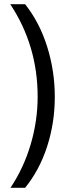

<svg xmlns="http://www.w3.org/2000/svg" viewBox="-20 -740 331 918"><path d="M242 -277Q242 -153 205.5 -40Q169 73 100 158H30Q93 64 126.5 -49Q160 -162 160 -278Q160 -522 29 -720H100Q169 -633 205.5 -517Q242 -401 242 -277Z"/></svg>

Font: Noto Sans Ethiopic ExtraCondensed
Style: Regular
Weight: 400
Width: 2
Designer: Monotype Design Team
Foundry: Monotype Imaging Inc.
Version: Version 2.102; ttfautohint (v1.8.4.7-5d5b)